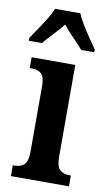

<svg xmlns="http://www.w3.org/2000/svg" viewBox="-100 -810 478 853"><g transform="rotate(10 138.5 -383.0)"><path d="M13 0V-49H22Q48 -49 64 -63.5Q80 -78 80 -121V-418Q80 -459 65 -473Q50 -487 25 -487H12V-536H209V-122Q209 -78 225 -63.5Q241 -49 266 -49H275V0ZM-13 -619Q0 -638 17.5 -664Q35 -690 52 -717Q69 -744 77 -766H191Q200 -744 216.5 -717Q233 -690 251 -664Q269 -638 282 -619V-606H223Q206 -627 179 -654Q152 -681 134 -705Q115 -681 89 -654Q63 -627 46 -606H-13Z"/></g></svg>

Font: Noto Serif Armenian ExtraCondensed
Style: Bold
Weight: 700
Width: 2
Designer: Monotype Design Team
Foundry: Monotype Imaging Inc.
Version: Version 2.008; ttfautohint (v1.8.4.7-5d5b)